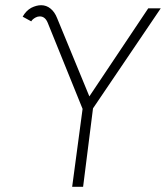

<svg xmlns="http://www.w3.org/2000/svg" viewBox="-20 -718 637 737"><path d="M133 -655Q124 -655 117 -651Q104 -644 100 -636L67 -654Q80 -677 100 -688Q120 -698 138 -698Q158 -698 174 -685Q190 -672 199 -649L323 -348L549 -686H597L337 -302L299 -1H257L297 -300L163 -631Q153 -655 133 -655Z"/></svg>

Font: Bellota Light
Style: Italic
Weight: 300
Italic angle: -7.5°
Designer: Kemie Guaida
Foundry: Kemie Guaida
Version: Version 4.001